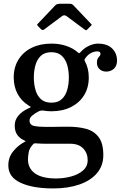

<svg xmlns="http://www.w3.org/2000/svg" viewBox="-20 -770 665 1050"><path d="M55 -346.5Q55 -402 80.8 -443.8Q106.5 -485.5 153 -508.5Q199.5 -531.5 261 -531.5Q306 -531.5 343 -518.8Q380 -506 406.5 -483Q412 -478.5 413.2 -478.8Q414.5 -479 419.5 -484Q442 -509 468 -520.2Q494 -531.5 514.5 -531.5Q566.5 -531.5 593.2 -505Q620 -478.5 620 -438.5Q620 -410 603 -394.2Q586 -378.5 561.5 -378.5Q537.5 -378.5 523.8 -392.5Q510 -406.5 510 -426Q510 -442 514.8 -450Q519.5 -458 524.5 -463Q529.5 -468 529.5 -475.5Q529.5 -489 512 -489Q495.5 -489 478 -480.2Q460.5 -471.5 446 -451Q443 -446.5 442 -444Q441 -441.5 444 -436Q465.5 -396 465.5 -346.5Q465.5 -290.5 439.8 -249Q414 -207.5 368 -184.5Q322 -161.5 261 -161.5Q240 -161.5 219 -165Q204 -167 192.5 -161.5Q172 -151.5 156.8 -138.5Q141.5 -125.5 141.5 -111.5Q141.5 -86.5 166.8 -81.2Q192 -76 231 -76Q243.5 -76 267 -76.2Q290.5 -76.5 315.2 -76.8Q340 -77 356 -77Q405.5 -77 448.8 -66Q492 -55 518.5 -21.5Q545 12 545 78.5Q545 136 510.5 176.8Q476 217.5 414.2 239Q352.5 260.5 271 260.5Q159.5 260.5 92.5 229.5Q25.5 198.5 25.5 135Q25.5 90 52 57.8Q78.5 25.5 111 8Q121.5 2.5 120 1.5Q118.5 0.5 109 -4Q87 -14.5 73.8 -33.5Q60.5 -52.5 60.5 -84Q60.5 -114 80.8 -138Q101 -162 137 -178Q150 -183.5 148.5 -185Q147 -186.5 136.5 -193Q97.5 -217 76.2 -256.5Q55 -296 55 -346.5ZM165 -346.5Q165 -311 173.8 -279.2Q182.5 -247.5 203.5 -228Q224.5 -208.5 261 -208.5Q297 -208.5 318 -228Q339 -247.5 347.8 -279.2Q356.5 -311 356.5 -346.5Q356.5 -382 347.8 -413.5Q339 -445 318 -464.8Q297 -484.5 261 -484.5Q224.5 -484.5 203.5 -464.8Q182.5 -445 173.8 -413.5Q165 -382 165 -346.5ZM459.5 106Q459.5 68 435.2 42Q411 16 362.5 16H243.5Q226.5 16 209.5 15.8Q192.5 15.5 176.5 14Q166.5 12.5 161.5 18.5Q141 39.5 137 62.8Q133 86 133 102Q133 151 171.8 178.5Q210.5 206 287 206Q329 206 368.8 195.2Q408.5 184.5 434 162.2Q459.5 140 459.5 106ZM203 -611.5 188.5 -626.5Q183 -632.5 183 -634.5Q183 -636.5 188.5 -642L282.5 -741Q290.5 -749.5 309 -749.5H358.5Q368.5 -749.5 372.8 -747.5Q377 -745.5 381.5 -741L477.5 -640Q481.5 -636.5 481.5 -634.8Q481.5 -633 477.5 -629L458 -609.5Q452.5 -604 450.5 -604.2Q448.5 -604.5 442 -609L344.5 -681.5Q331.5 -691 319.5 -682L221 -608.5Q212.5 -602 203 -611.5Z"/></svg>

Font: Besley* Medium
Style: Regular
Weight: 500
Designer: Owen Earl
Foundry: indestructible type*
Version: Version 3.000; ttfautohint (v1.8.3)